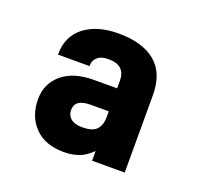

<svg xmlns="http://www.w3.org/2000/svg" viewBox="-70 -824 493 475"><g transform="rotate(20 176.5 -587.0)"><path d="M265.6 -719.7Q299.8 -691.4 299.8 -633.8V-429.7H213.9V-455.1Q195.3 -437.5 180.7 -432.6Q172.9 -429.7 162.6 -427.7Q152.3 -425.8 140.6 -425.8Q91.8 -425.8 64.5 -453.1Q36.1 -481.4 36.1 -527.3Q36.1 -568.4 66.4 -593.8Q96.7 -619.1 149.4 -619.1H210.9V-638.7Q210.9 -679.7 167 -679.7Q147.5 -679.7 138.7 -671.9Q127.9 -663.1 127.9 -649.4V-647.5H44.9V-649.4Q44.9 -695.3 78.1 -721.7Q112.3 -748 168 -748Q231.4 -748 265.6 -719.7ZM199.2 -509.8Q210.9 -521.5 210.9 -543.9V-558.6H163.1Q122.1 -558.6 122.1 -530.3Q122.1 -516.6 131.8 -507.8Q142.6 -499 162.1 -499Q188.5 -499 199.2 -509.8Z"/></g></svg>

Font: Dinish
Style: Bold
Weight: 700
Designer: Bert Driehuis
Foundry: Playbeing
Version: Version 3.006; git-39231f3c-release